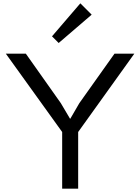

<svg xmlns="http://www.w3.org/2000/svg" viewBox="-20 -1132 841 1152"><path d="M530 -1044 332 -874 292 -914 462 -1112ZM786 -810 449 -340V0H353V-340L15 -810H135L345 -513L400 -420H402L456 -513L667 -810Z"/></svg>

Font: TypoPRO Sinkin Sans
Style: 400 Regular
Weight: 400
Designer: Keith Bates
Foundry: K-Type
Version: Sinkin Sans (version 1.0)  by Keith Bates   •   © 2014   www